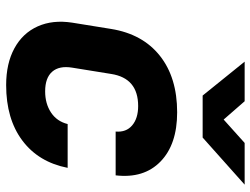

<svg xmlns="http://www.w3.org/2000/svg" viewBox="-118 -708 835 640"><g transform="rotate(90 300.0 -387.5)"><path d="M263 10Q191 10 140.5 -17.5Q90 -45 67.5 -95Q45 -145 55 -210L76 -340Q93 -445 165.5 -502.5Q238 -560 354 -560Q461 -560 518 -504.5Q575 -449 564 -355H418Q421 -390 397.5 -410Q374 -430 333 -430Q240 -430 226 -340L205 -210Q198 -167 218.5 -143.5Q239 -120 284 -120Q325 -120 354.5 -139.5Q384 -159 393 -195H539Q520 -98 448 -44Q376 10 263 10ZM298 -645 185 -785H317L378 -715L456 -785H595L438 -645Z"/></g></svg>

Font: JetBrains Mono ExtraBold
Style: Italic
Weight: 800
Italic angle: -9°
Monospace: yes
Designer: Philipp Nurullin, Konstantin Bulenkov
Foundry: JetBrains
Version: Version 2.305; ttfautohint (v1.8.4.7-5d5b)